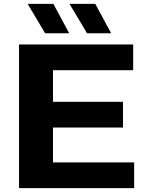

<svg xmlns="http://www.w3.org/2000/svg" viewBox="-20 -969 757 989"><path d="M78 0V-740H666V-607.5H253V-444.5H613.5V-312H253V-132.5H671V0ZM428.5 -797.5 338 -949H471L552.5 -797.5ZM212.5 -797.5 122.5 -949H255L336.5 -797.5Z"/></svg>

Font: Encode Sans Expanded Expanded
Style: Bold
Weight: 700
Width: 7
Designer: Multiple Designers
Foundry: Impallari Type
Version: Version 3.000; ttfautohint (v1.8.3) -l 8 -r 50 -G 200 -x 14 